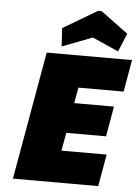

<svg xmlns="http://www.w3.org/2000/svg" viewBox="-62 -1010 772 1058"><g transform="rotate(5 323.5 -481.0)"><path d="M366 -531 350 -444H570L541 -277H321L303 -177H553L522 0H50L175 -708H647L616 -531ZM254 -749 248 -850 437 -962H457L608 -850L566 -749L421 -813Z"/></g></svg>

Font: Fz Poppins Black
Style: Italic
Weight: 900
Italic angle: -10°
Designer: Ninad Kale (Devanagari), Jonny Pinhorn (Latin)
Foundry: Indian Type Foundry
Version: Vit hóa bi Vntype.Com & FontZin.Com